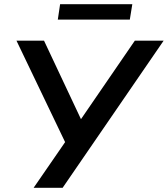

<svg xmlns="http://www.w3.org/2000/svg" viewBox="-20 -900 804 920"><path d="M141 0 292 -219 59 -705H191L368 -329L626 -705H764L280 0ZM257 -806 268 -880H614L602 -806Z"/></svg>

Font: Mulish
Style: Bold Italic
Weight: 700
Italic angle: -9°
Designer: Vernon Adams
Foundry: Vernon Adams
Version: Version 3.603; ttfautohint (v1.8.3)